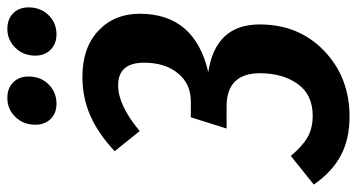

<svg xmlns="http://www.w3.org/2000/svg" viewBox="-264 -705 961 517"><g transform="rotate(-90 216.5 -446.5)"><path d="M195.8 -774.9Q169.9 -774.9 154.5 -790.8Q139.2 -806.6 139.2 -832Q139.2 -864.3 160.2 -885.7Q181.2 -907.2 210.9 -907.2Q237.8 -907.2 253.4 -891.4Q269 -875.5 269 -850.1Q269 -817.4 247.8 -796.1Q226.6 -774.9 195.8 -774.9ZM382.8 -774.9Q356.9 -774.9 341.1 -790.8Q325.2 -806.6 325.2 -832Q325.2 -864.3 346.4 -885.7Q367.7 -907.2 397 -907.2Q423.8 -907.2 439.5 -891.4Q455.1 -875.5 455.1 -850.1Q455.1 -817.4 434.1 -796.1Q413.1 -774.9 382.8 -774.9ZM268.1 -705.1Q346.7 -705.1 392.3 -662.1Q438 -619.1 438 -550.8Q438 -402.8 280.8 -366.2Q409.2 -346.7 409.2 -228Q409.2 -122.1 337.9 -54Q266.6 14.2 161.1 14.2Q99.6 14.2 55.4 -9.8Q11.2 -33.7 -22 -82L55.2 -144Q80.6 -113.3 105 -99.1Q129.4 -85 163.1 -85Q220.2 -85 249 -125.5Q277.8 -166 277.8 -227.1Q277.8 -316.9 188 -316.9H128.9L159.2 -413.1H201.2Q249.5 -413.1 277.8 -448Q306.2 -482.9 306.2 -539.1Q306.2 -608.9 245.1 -608.9Q191.4 -608.9 122.1 -550.8L67.9 -618.2Q115.2 -662.6 163.6 -683.8Q211.9 -705.1 268.1 -705.1Z"/></g></svg>

Font: Fira Sans Compressed Medium
Style: Italic
Weight: 500
Width: 3
Italic angle: -8°
Designer: Carrois Corporate & Edenspiekermann AG
Foundry: Carrois Corporate GbR & Edenspiekermann AG
Version: Version 4.203;PS 004.203;hotconv 1.0.88;makeotf.lib2.5.64775